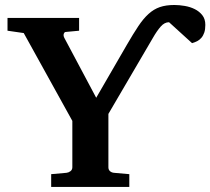

<svg xmlns="http://www.w3.org/2000/svg" viewBox="-20 -742 835 762"><path d="M794.9 -643.1Q794.9 -625.5 790.8 -613Q786.6 -600.6 779.3 -592Q772 -583.5 762.5 -578.6Q752.9 -573.7 742.2 -570.8L650.9 -653.8Q632.8 -653.8 617.7 -636.5Q602.5 -619.1 586.9 -591.8L410.2 -290V-78.1Q410.2 -68.4 416.5 -62.7Q422.9 -57.1 432.1 -56.2L493.2 -50.8V0H183.1V-50.8L244.1 -56.2Q252.4 -57.1 259.8 -62.7Q267.1 -68.4 267.1 -78.1V-262.2L74.2 -610.8L9.8 -620.1V-670.9H293.9V-620.1L241.2 -615.2Q235.8 -615.2 233.2 -607.9Q230.5 -600.6 235.8 -590.8L361.8 -354L483.9 -564.9Q508.8 -607.9 528.8 -637.9Q548.8 -668 569.6 -686.8Q590.3 -705.6 614.5 -713.9Q638.7 -722.2 671.9 -722.2Q691.4 -722.2 713.1 -718.5Q734.9 -714.8 752.9 -705.8Q771 -696.8 783 -681.6Q794.9 -666.5 794.9 -643.1Z"/></svg>

Font: Charis SIL Phon
Style: Bold
Weight: 700
Foundry: SIL International
Version: Version 5.000